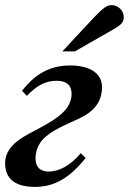

<svg xmlns="http://www.w3.org/2000/svg" viewBox="-28 -717 504 751"><path d="M77 -342C116 -382 148 -401 195 -401C224 -401 252 -390 252 -350C252 -290 196 -254 134 -220C76 -188 -8 -155 -8 -79C-8 -20 28 14 109 14C182 14 242 -18 307 -99L288 -118C246 -68 202 -46 162 -46C128 -46 111 -65 111 -97C111 -126 122 -152 139 -171C174 -209 233 -230 285 -255C337 -280 371 -317 371 -376C371 -434 318 -461 246 -461C152 -461 98 -412 58 -362ZM216 -516H265L417 -603C447 -620 456 -631 456 -650C456 -676 434 -697 408 -697C390 -697 374 -685 338 -647Z"/></svg>

Font: XITS
Style: Bold Italic
Weight: 700
Italic angle: -16.33°
Designer: MicroPress Inc., with final additions and corrections provided by Coen Hoffman, Elsevier (retired)
Version: Version 1.302